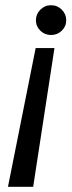

<svg xmlns="http://www.w3.org/2000/svg" viewBox="-20 -715 274 735"><path d="M10.5 0 116.5 -531H188.5L107 0ZM175.5 -581Q151.5 -581 134.5 -597.5Q117.5 -614 117.5 -637.5Q117.5 -661 134.5 -678Q151.5 -695 175.5 -695Q199.5 -695 216.5 -678Q233.5 -661 233.5 -637.5Q233.5 -614 216.5 -597.5Q199.5 -581 175.5 -581Z"/></svg>

Font: Anybody UltraExpanded Light
Style: Italic
Weight: 300
Width: 9
Italic angle: -10°
Designer: Tyler Finck
Foundry: Etcetera Type Company
Version: Version 1.010; ttfautohint (v1.8.3) -l 8 -r 50 -G 200 -x 14 